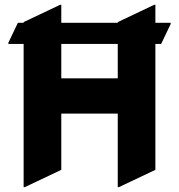

<svg xmlns="http://www.w3.org/2000/svg" viewBox="-20 -767 743 797"><path d="M83 9.8H78.1V-584.5H14.6V-589.4L54.2 -672.4H78.1V-675.3L229.5 -747.1H234.4V-672.4H468.8V-675.3L620.1 -747.1H625V-672.4H688.5V-667.5L648.9 -584.5H625V-62L473.6 9.8H468.8V-295.4H234.4V-62ZM234.4 -584.5V-441.9H468.8V-584.5Z"/></svg>

Font: Nova Round
Style: Bold
Weight: 700
Designer: Wojciech Kalinowski "wmk69" (wmk69@o2.pl)
Foundry: Wojciech Kalinowski "wmk69" (wmk69@o2.pl)
Version: Version 3.1.0; 2021-05-23